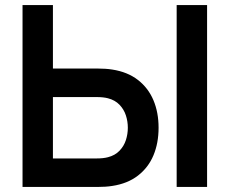

<svg xmlns="http://www.w3.org/2000/svg" viewBox="-20 -740 910 760"><path d="M69.2 -720H189.5V-468.7H366.7Q399.1 -468.7 424.3 -464.7Q484.9 -455.4 525.9 -423.6Q566.9 -391.8 587.3 -343.4Q607.7 -295 607.7 -234.3Q607.7 -173.7 587.5 -125.3Q567.3 -76.9 526.3 -45.1Q485.3 -13.2 424.3 -4Q399.1 0 366.7 0H69.2ZM407.3 -117.7Q435.3 -124.8 453 -143.3Q470.7 -161.8 478.3 -185.5Q486 -209.2 486 -234.3Q486 -259.5 478.3 -283.2Q470.7 -306.9 453 -325.4Q435.3 -343.8 407.3 -351Q389.2 -355.8 361.7 -355.8H189.5V-112.8H361.7Q389.2 -112.8 407.3 -117.7ZM679.3 -720H799.7V0H679.3Z"/></svg>

Font: Tap Sans
Style: Regular
Weight: 400
Designer: Tap Payments
Foundry: Tap Payments
Version: Version 1.001;Glyphs 3.1.2 (3151)